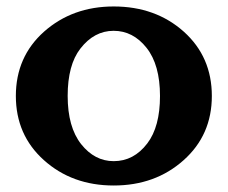

<svg xmlns="http://www.w3.org/2000/svg" viewBox="-20 -567 708 597"><path d="M116.2 -69.3Q29.3 -147.5 29.3 -268.6Q29.3 -390.6 117.2 -468.8Q205.6 -546.9 333.5 -546.9Q463.9 -546.9 551.8 -468.3Q638.7 -390.1 638.7 -268.6Q638.7 -147 550.8 -68.8Q462.9 9.8 333.5 9.8Q204.1 9.8 116.2 -69.3ZM333.5 -65.9Q396 -65.9 438 -121.1Q477.5 -172.9 477.5 -268.6Q477.5 -365.7 435.5 -418.5Q393.6 -471.2 333.3 -471.2Q272.9 -471.2 230 -416Q190.4 -365.2 190.4 -268.6Q190.4 -171.9 232.4 -118.7Q274.4 -65.9 333.5 -65.9Z"/></svg>

Font: Classica
Style: Bold
Weight: 700
Designer: Wojciech Kalinowski "wmk69" (wmk69@o2.pl)
Foundry: Wojciech Kalinowski "wmk69" (wmk69@o2.pl)
Version: Version 2.1.1; 2021-05-14